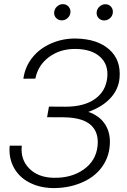

<svg xmlns="http://www.w3.org/2000/svg" viewBox="-20 -909 622 938"><path d="M22 0ZM299.8 -387.7Q390.1 -387.7 443.4 -425Q496.6 -462.4 503.9 -529.3Q510.7 -593.3 469.2 -631.1Q427.7 -668.9 350.1 -669.9Q274.9 -670.9 220.2 -630.9Q165.5 -590.8 152.8 -524.9L94.2 -524.4Q102.1 -582.5 137.7 -627.4Q173.3 -672.4 231 -697.3Q288.6 -722.2 353 -720.7Q457 -718.3 514.4 -666.7Q571.8 -615.2 564 -527.8Q559.1 -472.7 519.8 -429.9Q480.5 -387.2 411.6 -362.3Q468.3 -342.8 494.9 -299.3Q521.5 -255.9 516.1 -196.8Q511.2 -136.7 475.1 -89.1Q439 -41.5 375.5 -15.4Q312 10.7 237.3 9.8Q172.4 8.3 122.6 -17.8Q72.8 -43.9 47.4 -90.8Q22 -137.7 27.3 -197.3H86.4Q79.1 -130.9 122.1 -86.7Q165 -42.5 239.7 -40.5Q327.6 -38.1 388.2 -80.6Q448.7 -123 456.5 -194.8Q463.9 -260.7 425 -297.1Q386.2 -333.5 297.4 -335.9L210 -336.4L219.2 -388.2ZM244.6 -848.6Q245.6 -865.2 258.3 -877Q271 -888.7 286.1 -888.7Q303.2 -889.2 314.2 -877.4Q325.2 -865.7 324.2 -848.6Q323.2 -833.5 311 -821.5Q298.8 -809.6 282.2 -809.6Q265.6 -809.6 254.6 -820.6Q243.7 -831.5 244.6 -848.6ZM452.1 -848.1Q453.1 -864.7 465.8 -876.5Q478.5 -888.2 493.7 -888.2Q510.7 -888.7 521.7 -877Q532.7 -865.2 531.2 -848.1Q530.3 -832 518.1 -820.8Q505.9 -809.6 489.7 -809.1Q473.1 -809.1 462.2 -820.1Q451.2 -831.1 452.1 -848.1Z"/></svg>

Font: Roboto Light
Style: Italic
Weight: 300
Italic angle: -12°
Designer: Google
Version: Version 2.134; 2016; ttfautohint (v1.6)